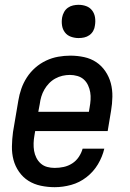

<svg xmlns="http://www.w3.org/2000/svg" viewBox="-20 -769 540 797"><path d="M207 8Q178 8 149.5 2Q121 -4 98 -18.5Q75 -33 59 -56Q43 -79 36 -105.5Q29 -132 29.5 -161.5Q30 -191 34 -221L56 -351Q60 -376 68.5 -400.5Q77 -425 91.5 -447.5Q106 -470 126.5 -488Q147 -506 171.5 -517.5Q196 -529 221.5 -533.5Q247 -538 272 -538Q301 -538 329 -532Q357 -526 379.5 -511Q402 -496 417.5 -473Q433 -450 440 -423.5Q447 -397 446.5 -367.5Q446 -338 441 -309L427 -225H126L123 -207Q120 -191 119.5 -174.5Q119 -158 121.5 -143Q124 -128 131 -114Q138 -100 149.5 -90Q161 -80 176 -76Q191 -72 207 -72Q226 -72 244.5 -76Q263 -80 279.5 -90.5Q296 -101 307 -117.5Q318 -134 323 -152H413Q405 -118 386.5 -87Q368 -56 339 -33.5Q310 -11 275.5 -1.5Q241 8 207 8ZM139 -305H349L352 -323Q355 -339 356 -355Q357 -371 354.5 -386Q352 -401 345.5 -415Q339 -429 328 -439Q317 -449 301.5 -453.5Q286 -458 270 -458Q270 -458 270 -458Q270 -458 270 -458Q255 -458 239.5 -454.5Q224 -451 209.5 -443Q195 -435 183.5 -423Q172 -411 164 -397Q156 -383 151.5 -368Q147 -353 145 -337ZM306 -611Q290 -611 274.5 -616.5Q259 -622 249.5 -634.5Q240 -647 237.5 -663.5Q235 -680 238 -697Q240 -708 246 -719Q252 -730 262 -737Q272 -744 283.5 -746.5Q295 -749 306 -749Q323 -749 338 -743.5Q353 -738 362.5 -725.5Q372 -713 374.5 -696.5Q377 -680 374 -663Q373 -652 367 -641Q361 -630 351 -623Q341 -616 329.5 -613.5Q318 -611 306 -611Z"/></svg>

Font: Iosevka Curly Medium Oblique
Style: Regular
Weight: 500
Italic angle: -9°
Monospace: yes
Designer: Belleve Invis
Foundry: Belleve Invis
Version: Version 11.1.0; ttfautohint (v1.8.3)